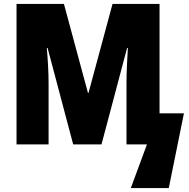

<svg xmlns="http://www.w3.org/2000/svg" viewBox="-20 -734 963 976"><path d="M352 0H496L626 -490H630C627 -435 623 -370 623 -313V0H727L645 222H838L915 -158H791V-714H552L430 -262H427L305 -714H64V0H227V-310C227 -366 223 -433 218 -490H222Z"/></svg>

Font: Noto Sans Condensed Black
Style: Regular
Weight: 900
Width: 3
Designer: Monotype Design Team
Foundry: Monotype Imaging Inc.
Version: Version 2.013